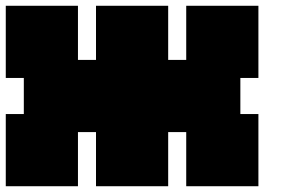

<svg xmlns="http://www.w3.org/2000/svg" viewBox="-20 -645 1040 665"><path d="M625 0H875V-250H812.5V-375H875V-625H625V-437.5H562.5V-625H312.5V-437.5H250V-625H0V-375H62.5V-250H0V0H250V-187.5H312.5V0H562.5V-187.5H625Z"/></svg>

Font: Faithful 32x
Style: Bold
Weight: 400
Foundry: Faithful Resource Pack
Version: Version 1.0; January 27, 2023